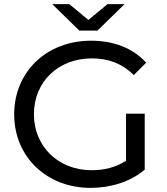

<svg xmlns="http://www.w3.org/2000/svg" viewBox="-20 -906 812 934"><path d="M593 -353V-124C542 -91 486 -78 426 -78C263 -78 145 -194 145 -350C145 -508 263 -622 427 -622C506 -622 573 -598 631 -541L691 -601C627 -672 533 -708 423 -708C207 -708 49 -557 49 -350C49 -143 207 8 421 8C518 8 616 -22 684 -81V-353ZM586 -886H503L410 -809L317 -886H234L366 -757H454Z"/></svg>

Font: Montserrat-Alt1 Med
Style: Regular
Weight: 500
Designer: Differentunic
Foundry: Differentunic
Version: Version 7.222